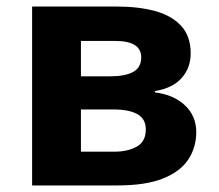

<svg xmlns="http://www.w3.org/2000/svg" viewBox="-20 -566 669 586"><path d="M562 -403Q562 -359 534.5 -328Q507 -297 453 -288V-284Q510 -277 544.5 -244.5Q579 -212 579 -163Q579 -116 554.5 -79Q530 -42 477 -21Q424 0 338 0H78V-546H338Q402 -546 452.5 -532.5Q503 -519 532.5 -487.5Q562 -456 562 -403ZM411 -391Q411 -441 332 -441H227V-333H315Q362 -333 386.5 -346.5Q411 -360 411 -391ZM425 -171Q425 -203 399.5 -217.5Q374 -232 325 -232H227V-103H328Q370 -103 397.5 -118.5Q425 -134 425 -171Z"/></svg>

Font: Noto Sans
Style: Bold
Weight: 700
Designer: Monotype Design Team
Foundry: Monotype Imaging Inc.
Version: Version 2.000;GOOG;noto-source:20170915:90ef993387c0; ttfaut